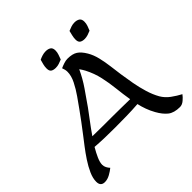

<svg xmlns="http://www.w3.org/2000/svg" viewBox="-219 -1061 1254 1254"><g transform="rotate(-45 407.5 -434.0)"><path d="M118.7 -87.4Q118.7 -72.8 125.5 -59.6Q132.3 -46.4 142.1 -36.1Q126 -22.5 101.1 -8.5Q76.2 5.4 51.8 5.4Q12.7 5.4 12.7 -36.6Q12.7 -68.8 29.5 -106.4Q46.4 -144 71.5 -182.1Q96.7 -220.2 123 -254.4Q149.4 -288.6 168.9 -314Q194.8 -348.1 220.7 -382.3Q246.6 -416.5 271 -451.2Q292 -480.5 319.3 -519.3Q346.7 -558.1 367.4 -599.4Q388.2 -640.6 388.2 -677.2Q388.2 -688 385.7 -698.2Q383.3 -708.5 379.4 -718.3Q394 -725.1 413.1 -731.4Q432.1 -737.8 448.2 -737.8Q493.2 -737.8 518.6 -721.4Q543.9 -705.1 566.4 -667Q586.4 -633.3 596.7 -589.8Q606.9 -546.4 612.5 -501.5Q618.2 -456.5 623.5 -418Q629.9 -374 638.9 -324.2Q647.9 -274.4 662.4 -226.6Q676.8 -178.7 698.7 -140.1Q717.8 -107.4 750.2 -83.7Q782.7 -60.1 815.4 -43Q804.2 -27.3 784.9 -11Q765.6 5.4 745.1 5.4Q690.9 5.4 661.1 -18.3Q631.3 -42 606.4 -86.9Q590.3 -115.7 579.6 -145.3Q568.8 -174.8 562 -205.1Q509.3 -201.2 456.1 -200.2Q402.8 -199.2 350.1 -199.2Q303.7 -199.2 257.8 -200.4Q211.9 -201.7 166 -205.1Q145.5 -170.4 132.1 -139.9Q118.7 -109.4 118.7 -87.4ZM377.9 -263.2Q420.9 -263.2 464.1 -262.5Q507.3 -261.7 550.8 -261.2Q541.5 -317.9 535.4 -375.2Q529.3 -432.6 516.8 -488.8Q504.4 -544.9 476.6 -598.6Q467.3 -616.2 454.1 -634.8Q426.8 -575.7 390.1 -522.2Q353.5 -468.8 316.9 -417Q299.3 -392.1 267.8 -351.1Q236.3 -310.1 205.1 -264.6Q247.6 -263.7 290.8 -263.4Q334 -263.2 377.9 -263.2ZM352.5 -749Q331.1 -749 318.8 -757.3Q306.6 -765.6 306.6 -789.1Q306.6 -806.2 310.8 -823Q314.9 -839.8 319.8 -856.4Q334 -863.3 349.9 -868.2Q365.7 -873 381.8 -873Q403.3 -873 417.2 -864Q431.2 -855 431.2 -831.1Q431.2 -814 425.3 -797.4Q419.4 -780.8 413.6 -765.1Q398.9 -758.8 383.8 -753.9Q368.7 -749 352.5 -749ZM619.1 -749Q598.1 -749 585.9 -757.6Q573.7 -766.1 573.7 -788.6Q573.7 -805.7 577.9 -822.8Q582 -839.8 585.9 -856.4Q600.6 -862.8 616.2 -867.9Q631.8 -873 647.9 -873Q669.4 -873 683.6 -863.8Q697.8 -854.5 697.8 -830.6Q697.8 -813.5 692.1 -797.1Q686.5 -780.8 679.7 -765.1Q665.5 -758.8 650.1 -753.9Q634.8 -749 619.1 -749Z"/></g></svg>

Font: Lumanosimo
Style: Regular
Weight: 400
Designer: The DocRepair Project, Eduardo Rodriguez Tunni
Foundry: Google
Version: Version 1.010